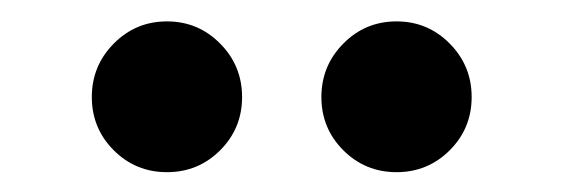

<svg xmlns="http://www.w3.org/2000/svg" viewBox="-20 -1010 540 184"><path d="M360 -845Q330 -845 309 -866Q288 -887 288 -917Q288 -947 309 -968.2Q330 -989.5 360 -989.5Q390 -989.5 411 -968.2Q432 -947 432 -917Q432 -887 411 -866Q390 -845 360 -845ZM140 -845Q110 -845 89 -866Q68 -887 68 -917Q68 -947 89 -968.2Q110 -989.5 140 -989.5Q170 -989.5 191 -968.2Q212 -947 212 -917Q212 -887 191 -866Q170 -845 140 -845Z"/></svg>

Font: Besley* Narrow
Style: Bold
Weight: 700
Width: 4
Designer: Owen Earl
Foundry: indestructible type*
Version: Version 3.000; ttfautohint (v1.8.3)